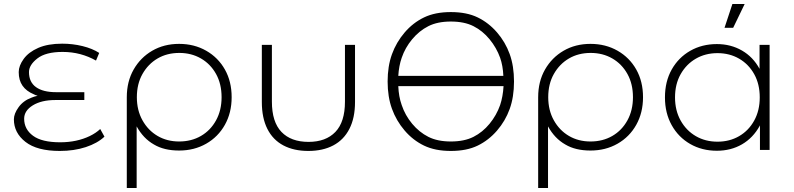

<svg xmlns="http://www.w3.org/2000/svg" viewBox="-20 -745 3944 954"><path d="M499 -66Q464 -33 406 -14Q348 5 277 5Q164 5 106.5 -40Q49 -85 49 -152Q49 -180 72.5 -212.5Q96 -245 137 -260Q151 -266 167 -269Q156 -272 147 -277Q111 -292 92 -319Q73 -346 73 -387Q73 -418 97.5 -452Q122 -486 170 -507Q218 -528 289 -528Q341 -528 390 -516Q439 -504 473 -482L457 -444Q420 -465 378.5 -476Q337 -487 291 -487Q207 -487 165.5 -454.5Q124 -422 124 -387Q124 -337 159 -312Q194 -287 258 -287H399V-248H255Q186 -248 143 -221.5Q100 -195 100 -155Q100 -103 144 -70.5Q188 -38 279 -38Q321 -38 358 -46Q395 -54 426 -69Q457 -84 478 -104Z M870 3Q795 3 745 -27Q692 -57 659 -117V189H610V-262Q610 -340 644 -399.5Q678 -459 736.5 -493Q795 -527 870 -527Q945 -527 1004.5 -493Q1064 -459 1097.5 -399.5Q1131 -340 1131 -262Q1131 -185 1097.5 -125Q1064 -65 1004.5 -31Q945 3 870 3ZM870 -42Q931 -42 978.5 -69.5Q1026 -97 1053.5 -147Q1081 -197 1081 -262Q1081 -328 1053.5 -377.5Q1026 -427 978.5 -454.5Q931 -482 871 -482Q810 -482 763 -454.5Q716 -427 688 -377.5Q660 -328 660 -262Q660 -197 688 -147Q716 -97 763 -69.5Q810 -42 870 -42Z M1512 5Q1440 5 1388 -22.5Q1336 -50 1308.5 -104.5Q1281 -159 1281 -238V-522H1331V-240Q1331 -139 1378.5 -89.5Q1426 -40 1513 -40Q1599 -40 1646.5 -89.5Q1694 -139 1694 -240V-522H1744V-238Q1744 -159 1716 -104.5Q1688 -50 1636 -22.5Q1584 5 1512 5Z M2220 5Q2142 5 2087 -21.5Q2032 -48 1990.5 -96.5Q1949 -145 1927.5 -204.5Q1906 -264 1906 -340Q1906 -416 1927.5 -475.5Q1949 -535 1990.5 -583.5Q2032 -632 2087 -658.5Q2142 -685 2220 -685Q2299 -685 2353.5 -658.5Q2408 -632 2449.5 -584Q2491 -536 2512.5 -476.5Q2534 -417 2534 -340Q2534 -263 2512.5 -203.5Q2491 -144 2449.5 -96Q2408 -48 2353.5 -21.5Q2299 5 2220 5ZM2481 -368Q2479 -418 2465 -458Q2447 -508 2412.5 -550Q2378 -592 2332.5 -615Q2287 -638 2220 -638Q2154 -638 2108.5 -615Q2063 -592 2028 -550Q1993 -508 1976 -458Q1962 -418 1959 -368ZM2220 -42Q2287 -42 2332.5 -65Q2378 -88 2412.5 -130Q2447 -172 2465 -223Q2479 -265 2482 -317H1959Q1961 -265 1976 -223Q1993 -172 2028 -130Q2063 -88 2108.5 -65Q2154 -42 2220 -42Z M2914 3Q2839 3 2789 -27Q2736 -57 2703 -117V189H2654V-262Q2654 -340 2688 -399.5Q2722 -459 2780.5 -493Q2839 -527 2914 -527Q2989 -527 3048.5 -493Q3108 -459 3141.5 -399.5Q3175 -340 3175 -262Q3175 -185 3141.5 -125Q3108 -65 3048.5 -31Q2989 3 2914 3ZM2914 -42Q2975 -42 3022.5 -69.5Q3070 -97 3097.5 -147Q3125 -197 3125 -262Q3125 -328 3097.5 -377.5Q3070 -427 3022.5 -454.5Q2975 -482 2915 -482Q2854 -482 2807 -454.5Q2760 -427 2732 -377.5Q2704 -328 2704 -262Q2704 -197 2732 -147Q2760 -97 2807 -69.5Q2854 -42 2914 -42Z M3580 -607 3619 -725H3680L3623 -607ZM3542 4Q3468 4 3409.5 -29.5Q3351 -63 3317.5 -123Q3284 -183 3284 -261Q3284 -340 3317.5 -399.5Q3351 -459 3409.5 -492.5Q3468 -526 3542 -526Q3611 -526 3666.5 -494Q3722 -462 3754 -403Q3754 -403 3754 -403V-522H3804V0H3756V-123Q3755 -122 3755 -120Q3722 -60 3667 -28Q3612 4 3542 4ZM3545 -41Q3605 -41 3652.5 -68.5Q3700 -96 3727.5 -146Q3755 -196 3755 -261Q3755 -327 3727.5 -376.5Q3700 -426 3652.5 -453.5Q3605 -481 3545 -481Q3485 -481 3437.5 -453.5Q3390 -426 3362 -376.5Q3334 -327 3334 -261Q3334 -196 3362 -146Q3390 -96 3437.5 -68.5Q3485 -41 3545 -41Z"/></svg>

Font: Montserrat Z Light
Style: Regular
Weight: 300
Designer: Julieta Ulanovsky
Foundry: Julieta Ulanovsky
Version: Version 8.000